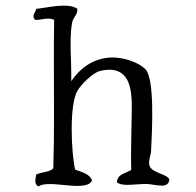

<svg xmlns="http://www.w3.org/2000/svg" viewBox="-20 -675 710 695"><path d="M593 -25C586 -46 529 -48 521 -76C516 -92 526 -112 527 -130C531 -210 540 -391 506 -425C495 -436 476 -447 456 -454C432 -463 406 -467 387 -467C364 -467 342 -462 323 -454C287 -439 258 -411 238 -381C238 -402 238 -427 237 -454C235 -502 234 -554 241 -593C245 -613 262 -623 260 -643C227 -667 153 -647 111 -643C110 -630 92 -620 107 -603C130 -602 156 -614 176 -603C175 -551 175 -502 175 -454C175 -319 177 -196 173 -66C160 -51 129 -53 111 -43C109 -28 102 -9 119 0C145 -18 209 -3 257 -2C283 -2 305 -5 313 -21C307 -45 274 -53 252 -61C238 -120 230 -294 260 -346C275 -372 318 -412 341 -418C383 -428 409 -421 427 -404C453 -379 458 -331 457 -276C456 -203 453 -105 455 -60C435 -47 405 -46 403 -15C425 2 473 -10 513 -9C529 -8 549 -3 566 -3C580 -3 591 -8 593 -25Z"/></svg>

Font: Yuji Syuku Std R
Style: Regular
Weight: 400
Designer: Kataoka Yuji
Foundry: Kinuta Font Factory
Version: Version 3.000;hotconv 1.0.111;makeotfexe 2.5.65597